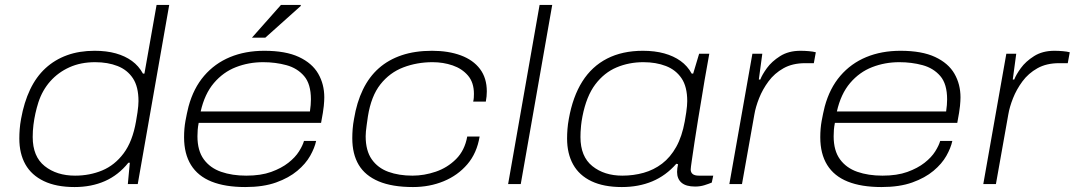

<svg xmlns="http://www.w3.org/2000/svg" viewBox="-20 -743 4338 775"><path d="M281 12Q207 12 157 -12Q107 -36 82.5 -79.5Q58 -123 58 -184Q58 -202 59.5 -221.5Q61 -241 65 -263Q77 -330 101.5 -381.5Q126 -433 163.5 -467.5Q201 -502 250.5 -520Q300 -538 362 -538Q410 -538 447.5 -527.5Q485 -517 512.5 -497Q540 -477 557 -446H563L612 -723H663L536 0H496L504 -86H498Q458 -36 403.5 -12Q349 12 281 12ZM283 -34Q342 -34 392.5 -55Q443 -76 479 -124Q515 -172 529 -253Q533 -275 535 -289.5Q537 -304 538 -315Q539 -326 539 -335Q539 -393 516.5 -427Q494 -461 454.5 -476.5Q415 -492 364 -492Q306 -492 260.5 -471.5Q215 -451 183 -415Q151 -379 135 -330Q128 -308 123 -285.5Q118 -263 115 -239Q112 -215 112 -190Q112 -111 160.5 -72.5Q209 -34 283 -34Z M970 12Q889 12 834 -10Q779 -32 751 -77Q723 -122 723 -189Q723 -224 728.5 -254.5Q734 -285 741 -313Q761 -387 804 -437Q847 -487 908.5 -512.5Q970 -538 1047 -538Q1133 -538 1186.5 -513Q1240 -488 1264.5 -445.5Q1289 -403 1289 -350Q1289 -337 1287 -315.5Q1285 -294 1276 -247H782Q779 -232 778 -219Q777 -206 777 -193Q777 -135 802.5 -100Q828 -65 872.5 -49.5Q917 -34 974 -34Q1033 -34 1074.5 -49Q1116 -64 1144 -86Q1172 -108 1187 -132Q1202 -156 1207 -174H1256Q1250 -146 1232 -114Q1214 -82 1180 -53.5Q1146 -25 1094.5 -6.5Q1043 12 970 12ZM790 -293H1231Q1233 -307 1234 -319Q1235 -331 1235 -342Q1235 -404 1207.5 -436Q1180 -468 1136 -480Q1092 -492 1042 -492Q984 -492 932.5 -472Q881 -452 843.5 -408Q806 -364 790 -293ZM997 -591 1114 -723H1194V-719L1051 -591Z M1647 12Q1563 12 1508.5 -11Q1454 -34 1428 -77.5Q1402 -121 1402 -185Q1402 -203 1403.5 -222.5Q1405 -242 1409 -263Q1420 -330 1445 -381.5Q1470 -433 1509 -467.5Q1548 -502 1601.5 -520Q1655 -538 1724 -538Q1790 -538 1840 -519.5Q1890 -501 1917.5 -464.5Q1945 -428 1945 -374Q1945 -364 1944 -354Q1943 -344 1941 -333H1890Q1892 -341 1892.5 -349Q1893 -357 1893 -364Q1893 -410 1869 -438Q1845 -466 1807 -479Q1769 -492 1726 -492Q1663 -492 1608 -471Q1553 -450 1515.5 -402.5Q1478 -355 1465 -273Q1462 -252 1460 -237.5Q1458 -223 1457 -212.5Q1456 -202 1456 -193Q1456 -135 1480.5 -100Q1505 -65 1547.5 -49.5Q1590 -34 1645 -34Q1692 -34 1739 -50Q1786 -66 1821 -101Q1856 -136 1866 -192H1916Q1905 -125 1866.5 -80Q1828 -35 1771 -11.5Q1714 12 1647 12Z M2031 0 2158 -723H2209L2082 0Z M2490 12Q2417 12 2367.5 -11.5Q2318 -35 2293.5 -79Q2269 -123 2269 -184Q2269 -202 2270.5 -221.5Q2272 -241 2276 -263Q2292 -353 2330.5 -414Q2369 -475 2430.5 -506.5Q2492 -538 2575 -538Q2623 -538 2661 -527.5Q2699 -517 2727 -497Q2755 -477 2772 -446H2778L2802 -526H2843L2824 -419Q2820 -394 2813 -352Q2806 -310 2798 -262Q2790 -214 2783.5 -170Q2777 -126 2772.5 -95.5Q2768 -65 2768 -59Q2768 -47 2776 -40.5Q2784 -34 2801 -34H2859L2853 -6Q2841 -1 2823.5 4.5Q2806 10 2786 10Q2749 10 2731 -5.5Q2713 -21 2713 -49Q2713 -56 2714 -64Q2715 -72 2717 -80L2710 -82Q2668 -34 2613 -11Q2558 12 2490 12ZM2492 -34Q2537 -34 2578 -45.5Q2619 -57 2652.5 -82.5Q2686 -108 2709.5 -150Q2733 -192 2744 -253Q2748 -275 2750 -289.5Q2752 -304 2753 -315Q2754 -326 2754 -335Q2754 -393 2731 -427Q2708 -461 2668 -476.5Q2628 -492 2577 -492Q2519 -492 2469 -471Q2419 -450 2383 -402.5Q2347 -355 2331 -273Q2327 -252 2325.5 -236.5Q2324 -221 2323.5 -210.5Q2323 -200 2323 -190Q2323 -111 2371 -72.5Q2419 -34 2492 -34Z M2924 0 3017 -526H3057L3043 -422H3049Q3056 -441 3075.5 -468Q3095 -495 3129 -516.5Q3163 -538 3211 -538Q3228 -538 3245 -536.5Q3262 -535 3273 -532L3265 -488H3230Q3179 -488 3142.5 -467.5Q3106 -447 3082 -414.5Q3058 -382 3044 -346.5Q3030 -311 3025 -281L2975 0Z M3538 12Q3457 12 3402 -10Q3347 -32 3319 -77Q3291 -122 3291 -189Q3291 -224 3296.5 -254.5Q3302 -285 3309 -313Q3329 -387 3372 -437Q3415 -487 3476.5 -512.5Q3538 -538 3615 -538Q3701 -538 3754.5 -513Q3808 -488 3832.5 -445.5Q3857 -403 3857 -350Q3857 -337 3855 -315.5Q3853 -294 3844 -247H3350Q3347 -232 3346 -219Q3345 -206 3345 -193Q3345 -135 3370.5 -100Q3396 -65 3440.5 -49.5Q3485 -34 3542 -34Q3601 -34 3642.5 -49Q3684 -64 3712 -86Q3740 -108 3755 -132Q3770 -156 3775 -174H3824Q3818 -146 3800 -114Q3782 -82 3748 -53.5Q3714 -25 3662.5 -6.5Q3611 12 3538 12ZM3358 -293H3799Q3801 -307 3802 -319Q3803 -331 3803 -342Q3803 -404 3775.5 -436Q3748 -468 3704 -480Q3660 -492 3610 -492Q3552 -492 3500.5 -472Q3449 -452 3411.5 -408Q3374 -364 3358 -293Z M3949 0 4042 -526H4082L4068 -422H4074Q4081 -441 4100.5 -468Q4120 -495 4154 -516.5Q4188 -538 4236 -538Q4253 -538 4270 -536.5Q4287 -535 4298 -532L4290 -488H4255Q4204 -488 4167.5 -467.5Q4131 -447 4107 -414.5Q4083 -382 4069 -346.5Q4055 -311 4050 -281L4000 0Z"/></svg>

Font: Archivo Expanded Thin
Style: Italic
Weight: 250
Width: 7
Italic angle: -10°
Designer: Hector Gatti
Foundry: Omnibus-Type
Version: Version 2.001